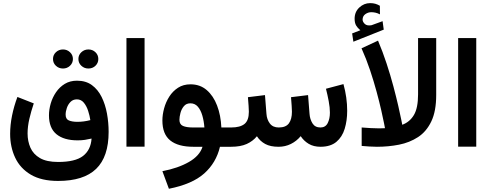

<svg xmlns="http://www.w3.org/2000/svg" viewBox="-20 -925 3090 1210"><path d="M474.1 -553.2Q474.1 -578.6 492.7 -595.9Q511.2 -613.3 537.1 -613.3Q563.5 -613.3 581.5 -595.9Q599.6 -578.6 599.6 -553.2Q599.6 -527.8 581.5 -510.5Q563.5 -493.2 537.1 -493.2Q511.2 -493.2 492.7 -510.5Q474.1 -527.8 474.1 -553.2ZM314 -553.2Q314 -578.6 332.3 -595.9Q350.6 -613.3 377 -613.3Q402.8 -613.3 421.1 -595.9Q439.5 -578.6 439.5 -553.2Q439.5 -527.8 421.1 -510.5Q402.8 -493.2 377 -493.2Q350.6 -493.2 332.3 -510.5Q314 -527.8 314 -553.2ZM346.2 215.3Q241.2 215.3 174.3 175.8Q107.4 136.2 75.7 68.8Q43.9 1.5 43.9 -81.5Q43.9 -137.2 55.9 -196.5Q67.9 -255.9 89.8 -314L192.9 -273.4Q176.3 -224.6 165 -176Q153.8 -127.4 153.8 -84Q153.8 -34.7 171.9 6.1Q189.9 46.9 231.9 71.3Q273.9 95.7 346.2 95.7Q454.1 95.7 503.2 57.9Q552.2 20 557.1 -51.8Q536.6 -46.9 515.4 -43.7Q494.1 -40.5 469.2 -40.5Q382.8 -40.5 335.7 -79.3Q288.6 -118.2 288.6 -198.2Q288.6 -234.9 299.8 -273.2Q311 -311.5 333.3 -344Q355.5 -376.5 388.4 -396.5Q421.4 -416.5 465.3 -416.5Q521 -416.5 559.1 -388.7Q597.2 -360.8 620.4 -314Q643.6 -267.1 654.1 -209.7Q664.6 -152.3 664.6 -93.8Q664.6 63 585.9 139.2Q507.3 215.3 346.2 215.3ZM468.3 -157.2Q507.8 -157.2 549.3 -168Q545.4 -195.3 535.6 -225.8Q525.9 -256.3 508.5 -277.6Q491.2 -298.8 464.4 -298.8Q440.4 -298.8 424.8 -283.2Q409.2 -267.6 401.4 -245.1Q393.6 -222.7 393.6 -202.6Q393.6 -174.3 414.3 -165.8Q435.1 -157.2 468.3 -157.2Z M891.1 -685.1V-0.5H776.9V-685.1Z M1180.7 -393.6Q1240.7 -393.6 1282.7 -357.4Q1324.7 -321.3 1348.1 -259.8Q1371.6 -198.2 1375 -121.6H1419.4V0H1366.2Q1342.3 101.1 1266.6 168.5Q1190.9 235.8 1044.4 264.6L1003.4 153.8Q1102.5 134.8 1170.4 95.9Q1238.3 57.1 1256.3 0H1198.7Q1102.5 0 1053 -39.8Q1003.4 -79.6 1003.4 -165.5Q1003.4 -202.1 1014.2 -241.9Q1024.9 -281.7 1046.9 -316.2Q1068.8 -350.6 1102.1 -372.1Q1135.3 -393.6 1180.7 -393.6ZM1196.8 -121.6H1268.1Q1265.1 -162.1 1255.1 -196.8Q1245.1 -231.4 1226.8 -252.7Q1208.5 -273.9 1179.7 -273.9Q1153.8 -273.9 1138.7 -255.6Q1123.5 -237.3 1117.2 -212.9Q1110.8 -188.5 1110.8 -169.9Q1110.8 -141.1 1133.1 -131.3Q1155.3 -121.6 1196.8 -121.6Z M1735.8 0Q1684.1 0 1651.6 -17.6Q1619.1 -35.2 1599.1 -66.4Q1573.7 -35.2 1534.7 -17.6Q1495.6 0 1435.5 0H1401.4V-121.6H1436.5Q1493.2 -121.6 1520.8 -143.8Q1548.3 -166 1548.3 -220.7Q1548.3 -232.4 1546.6 -258.3Q1544.9 -284.2 1542.5 -312.5L1649.9 -325.7L1659.2 -207.5Q1661.6 -171.9 1680.7 -146.7Q1699.7 -121.6 1736.8 -121.6Q1781.7 -121.6 1800.8 -147.9Q1819.8 -174.3 1819.8 -220.7Q1819.8 -231.9 1818.1 -258.1Q1816.4 -284.2 1814 -312.5L1921.4 -325.7L1930.7 -207.5Q1933.1 -173.8 1949.2 -147.7Q1965.3 -121.6 1999.5 -121.6Q2031.2 -121.6 2045.2 -149.2Q2059.1 -176.8 2059.1 -215.3Q2059.1 -247.1 2051.5 -287.6Q2043.9 -328.1 2034.2 -365.7L2144.5 -395Q2168 -310.1 2168 -226.6Q2168 -165 2152.3 -113.5Q2136.7 -62 2100.1 -31.2Q2063.5 -0.5 2001 0Q1956.1 0 1925.3 -18.6Q1894.5 -37.1 1875 -66.9Q1849.1 -35.6 1813.2 -17.8Q1777.3 0 1735.8 0Z M2251 -734.4Q2234.4 -747.6 2224.6 -763.9Q2214.8 -780.3 2214.8 -807.1Q2214.8 -850.1 2244.4 -877.7Q2273.9 -905.3 2312.5 -905.3Q2331.5 -905.3 2345.7 -901.1Q2359.9 -897 2374 -888.7L2374.5 -834.5Q2359.4 -842.3 2346.2 -845.2Q2333 -848.1 2319.3 -848.1Q2299.8 -848.1 2282.5 -835.9Q2265.1 -823.7 2265.1 -800.8Q2265.6 -787.1 2278.8 -774.4Q2292 -761.7 2318.4 -765.6Q2318.8 -765.6 2322.8 -766.6L2391.1 -791.5L2398.4 -738.3L2207 -662.1L2199.2 -714.4ZM2355.5 0Q2331.5 0 2307.6 -1.7Q2283.7 -3.4 2259.3 -5.4V-121.6Q2289.6 -119.1 2316.4 -117.7Q2343.3 -116.2 2365.2 -116.2Q2377.9 -116.2 2388.2 -116.5Q2398.4 -116.7 2406.2 -117.2Q2406.2 -117.2 2400.4 -147.5Q2394.5 -177.7 2382.8 -229.5Q2371.1 -281.2 2353.5 -346.4Q2335.9 -411.6 2312.3 -482.4Q2288.6 -553.2 2258.3 -620.6L2362.3 -668.9Q2392.1 -598.6 2416.5 -524.2Q2440.9 -449.7 2459.2 -380.9Q2477.5 -312 2490 -257.3Q2502.4 -202.6 2508.8 -170.7Q2515.1 -138.7 2515.1 -138.7Q2562.5 -156.2 2588.6 -200.4Q2614.7 -244.6 2614.7 -330.1V-685.1H2729V-326.2Q2729 -224.1 2698.2 -159.9Q2667.5 -95.7 2614.5 -61Q2561.5 -26.4 2494.6 -13.2Q2427.7 0 2355.5 0Z M2981.4 -685.1V-0.5H2867.2V-685.1Z"/></svg>

Font: Vazirmatn RD SemiBold
Style: Regular
Weight: 600
Designer: Saber Rastikerdar
Foundry: Saber Rastikerdar
Version: Version 32.102